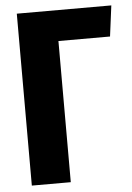

<svg xmlns="http://www.w3.org/2000/svg" viewBox="-51 -732 529 771"><g transform="rotate(-5 213.5 -346.5)"><path d="M427 -693 411 -569H203V0H46V-693Z"/></g></svg>

Font: Fira Sans Extra Condensed
Style: Bold
Weight: 700
Width: 1
Designer: Carrois Corporate & Edenspiekermann AG
Foundry: Carrois Corporate GbR & Edenspiekermann AG
Version: Version 4.203